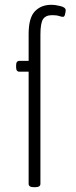

<svg xmlns="http://www.w3.org/2000/svg" viewBox="-20 -776 316 798"><path d="M121 2Q99 2 99 -12V-478H61Q47 -478 47 -496V-505Q47 -523 61 -523H99V-634Q99 -702 125 -729Q151 -756 193 -756Q211 -756 232 -750.5Q253 -745 253 -734Q253 -728 250.5 -717Q248 -706 242 -706Q236 -706 225.5 -709.5Q215 -713 197 -713Q170 -713 159 -696.5Q148 -680 148 -632V-12Q148 2 126 2Z"/></svg>

Font: Asap Condensed ExtraLight
Style: Regular
Weight: 200
Width: 3
Designer: Pablo Cosgaya
Foundry: Omnibus-Type
Version: Version 3.001; ttfautohint (v1.8.4.7-5d5b)